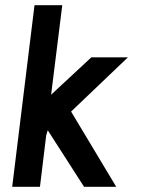

<svg xmlns="http://www.w3.org/2000/svg" viewBox="-20 -720 543 740"><path d="M27 0 113 -700H220L177 -355L332 -499H473L254 -290L428 0H304L164 -218L158 -198L134 0Z"/></svg>

Font: Kulim Park SemiBold
Style: Italic
Weight: 600
Italic angle: -8°
Designer: Noponies / Dale Sattler
Foundry: Noponies
Version: Version 1.000; ttfautohint (v1.8.3)